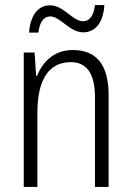

<svg xmlns="http://www.w3.org/2000/svg" viewBox="-20 -740 521 760"><path d="M95 -611H132C137 -655 155 -675 179 -675C219 -675 255 -612 310 -612C356 -612 389 -649 393 -720H356C351 -678 335 -656 309 -656C266 -656 233 -719 178 -719C129 -719 100 -677 95 -611ZM268 -542C195 -542 149 -496 127 -440H123L117 -532H74V0H128V-294C128 -429 176 -494 260 -494C323 -494 356 -450 356 -353V0H410V-363C410 -486 360 -542 268 -542Z"/></svg>

Font: Noto Sans Arabic Cond Light
Style: Regular
Weight: 300
Width: 3
Designer: Monotype Design Team, Nadine Chahine, Nizar Qandah and Khaled Hosny
Foundry: Monotype Imaging Inc.
Version: Version 2.012